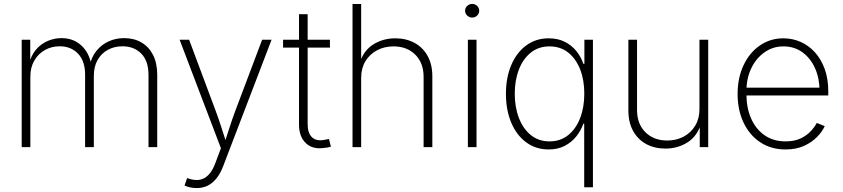

<svg xmlns="http://www.w3.org/2000/svg" viewBox="-20 -748 4286 976"><path d="M90.3 0V-545.9H133.8V-419.4H126.5Q137.7 -466.3 163.3 -496.1Q189 -525.9 222.9 -540Q256.8 -554.2 293 -554.2Q353 -554.2 393.8 -516.6Q434.6 -479 445.3 -413.6H435.5Q444.8 -458 470.2 -489.5Q495.6 -521 532 -537.6Q568.4 -554.2 611.3 -554.2Q661.1 -554.2 699 -532.2Q736.8 -510.3 758.1 -468.5Q779.3 -426.8 779.3 -366.7V0H734.9V-366.2Q734.9 -438.5 698 -475.6Q661.1 -512.7 602.5 -512.7Q561 -512.7 528.1 -494.6Q495.1 -476.6 476.1 -443.1Q457 -409.7 457 -362.8V0H412.6V-369.1Q412.6 -437 377 -474.9Q341.3 -512.7 283.2 -512.7Q242.2 -512.7 208.3 -493.7Q174.3 -474.6 154.3 -439.9Q134.3 -405.3 134.3 -358.9V0Z M918 195.3 931.2 157.2 937.5 159.2Q969.2 170.4 995.1 165.8Q1021 161.1 1041 139.9Q1061 118.7 1075.2 79.6L1103 5.4L893.1 -545.9H941.4L1076.7 -183.6Q1092.8 -140.6 1106.2 -97.9Q1119.6 -55.2 1133.3 -13.7H1118.7Q1132.8 -55.2 1146.2 -97.9Q1159.7 -140.6 1175.8 -183.6L1312.5 -545.9H1360.4L1114.7 96.2Q1100.6 133.3 1080.8 158.2Q1061 183.1 1035.9 195.6Q1010.7 208 980 208Q962.9 208 946.8 204.6Q930.7 201.2 918 195.3Z M1657.2 -545.9V-505.9H1418.9V-545.9ZM1500 -675.8H1543.9V-116.7Q1543.9 -71.8 1565.4 -50.8Q1586.9 -29.8 1626.5 -36.6Q1631.8 -37.6 1639.2 -39.1Q1646.5 -40.5 1652.3 -41.5L1662.1 -2.4Q1654.8 0 1645.8 1.7Q1636.7 3.4 1628.4 3.9Q1568.4 12.7 1534.2 -20.8Q1500 -54.2 1500 -114.3Z M1815.9 -353V0H1772V-727.5H1815.9V-423.8H1807.1Q1827.1 -490.7 1877.2 -522Q1927.2 -553.2 1989.3 -553.2Q2044.9 -553.2 2087.4 -530Q2129.9 -506.8 2153.8 -463.6Q2177.7 -420.4 2177.7 -359.9V0H2133.3V-357.4Q2133.3 -427.7 2091.1 -470Q2048.8 -512.2 1980.5 -512.2Q1933.6 -512.2 1896.2 -492.2Q1858.9 -472.2 1837.4 -436.5Q1815.9 -400.9 1815.9 -353Z M2358.4 0V-545.9H2402.3V0ZM2380.4 -658.7Q2365.7 -658.7 2355 -668.9Q2344.2 -679.2 2344.2 -693.4Q2344.2 -708 2355 -718Q2365.7 -728 2380.4 -728Q2395 -728 2405.5 -718Q2416 -708 2416 -693.4Q2416 -679.2 2405.5 -668.9Q2395 -658.7 2380.4 -658.7Z M2994.1 204.1H2949.7V-119.1H2945.3Q2933.1 -84 2909.2 -54.2Q2885.3 -24.4 2850.3 -6.3Q2815.4 11.7 2769 11.7Q2703.6 11.7 2654.5 -24.7Q2605.5 -61 2578.6 -125Q2551.8 -189 2551.8 -271.5Q2551.8 -353.5 2578.9 -417.2Q2606 -481 2655 -517.1Q2704.1 -553.2 2769 -553.2Q2815.9 -553.2 2850.8 -535.6Q2885.7 -518.1 2909.7 -488.5Q2933.6 -459 2945.3 -423.8H2950.7V-545.9H2994.1ZM2773.4 -29.3Q2828.6 -29.3 2868.2 -61Q2907.7 -92.8 2929 -147.7Q2950.2 -202.6 2950.2 -272Q2950.2 -341.3 2929 -395.5Q2907.7 -449.7 2868.2 -481Q2828.6 -512.2 2773.4 -512.2Q2717.8 -512.2 2678.2 -480.5Q2638.7 -448.7 2617.7 -394.3Q2596.7 -339.8 2596.7 -272Q2596.7 -203.6 2617.7 -148.7Q2638.7 -93.8 2678.2 -61.5Q2717.8 -29.3 2773.4 -29.3Z M3362.8 7.3Q3307.1 7.3 3264.6 -15.9Q3222.2 -39.1 3198.2 -82.5Q3174.3 -126 3174.3 -186V-545.9H3218.3V-188.5Q3218.3 -118.2 3260.7 -75.9Q3303.2 -33.7 3371.6 -33.7Q3418.5 -33.7 3455.6 -53.7Q3492.7 -73.7 3514.2 -109.6Q3535.6 -145.5 3535.6 -192.9V-545.9H3580.1V0H3537.1V-122.1H3544.9Q3524.4 -55.2 3474.4 -23.9Q3424.3 7.3 3362.8 7.3Z M3973.1 11.7Q3899.4 11.7 3844.5 -24.9Q3789.6 -61.5 3759.5 -125.2Q3729.5 -189 3729.5 -270.5Q3729.5 -352.1 3759.5 -416Q3789.6 -480 3842.3 -516.6Q3895 -553.2 3962.4 -553.2Q4008.8 -553.2 4050 -534.9Q4091.3 -516.6 4122.8 -481.7Q4154.3 -446.8 4172.4 -397Q4190.4 -347.2 4190.4 -283.2V-262.7H3757.3V-302.2H4166.5L4146 -286.6Q4146 -350.1 4123 -401.4Q4100.1 -452.6 4058.8 -482.4Q4017.6 -512.2 3962.4 -512.2Q3908.7 -512.2 3866 -481.9Q3823.2 -451.7 3798.8 -400.4Q3774.4 -349.1 3774.4 -286.1V-268.1Q3774.4 -199.7 3798.1 -145.8Q3821.8 -91.8 3866.5 -60.5Q3911.1 -29.3 3973.1 -29.3Q4018.1 -29.3 4049.6 -44.2Q4081.1 -59.1 4101.3 -81.1Q4121.6 -103 4131.8 -123L4172.4 -106.9Q4160.2 -79.6 4133.8 -52.2Q4107.4 -24.9 4067.4 -6.6Q4027.3 11.7 3973.1 11.7Z"/></svg>

Font: Inter ExtraLight
Style: Regular
Weight: 250
Designer: Rasmus Andersson
Foundry: rsms
Version: Version 4.001;git-66647c0bb